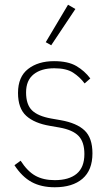

<svg xmlns="http://www.w3.org/2000/svg" viewBox="-20 -778 462 810"><path d="M211 12Q154 12 113.5 -10Q73 -32 41 -81L67 -100Q96 -55 129.5 -36.5Q163 -18 211 -18Q271 -18 303.5 -45Q336 -72 336 -128Q336 -179 311.5 -204.5Q287 -230 231 -240L191 -247Q125 -258 90.5 -289.5Q56 -321 56 -386Q56 -454 98.5 -487Q141 -520 208 -520Q267 -520 302 -499.5Q337 -479 361 -447L337 -426Q317 -453 288.5 -471.5Q260 -490 209 -490Q154 -490 122 -464.5Q90 -439 90 -388Q90 -337 115 -312.5Q140 -288 196 -278L236 -271Q304 -259 337 -227.5Q370 -196 370 -131Q370 -60 328 -24Q286 12 211 12ZM196 -587 173 -600 267 -758 298 -740Z"/></svg>

Font: IBM Plex Sans Condensed ExtraLight
Style: Regular
Weight: 200
Width: 3
Designer: Mike Abbink, Paul van der Laan, Pieter van Rosmalen
Foundry: Bold Monday
Version: Version 1.3